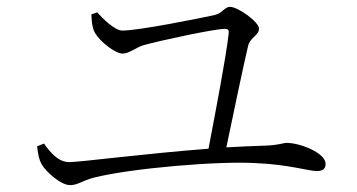

<svg xmlns="http://www.w3.org/2000/svg" viewBox="-20 -641 1040 559"><path d="M246 -599C247 -584 247 -564 256 -546C271 -520 315 -485 337 -485C357 -485 377 -504 400 -510C447 -523 604 -557 635 -557C644 -557 647 -553 646 -545C638 -473 607 -313 587 -208C403 -194 213 -169 182 -169C149 -169 127 -197 108 -223L88 -215C91 -190 94 -176 101 -163C112 -143 156 -102 184 -102C207 -102 219 -115 254 -124C361 -151 617 -173 727 -166C820 -162 879 -143 902 -143C919 -143 928 -149 928 -164C928 -196 853 -225 815 -225C804 -225 791 -218 751 -217C716 -216 678 -214 639 -212C659 -309 690 -455 702 -506C708 -533 734 -537 734 -558C734 -577 673 -621 650 -621C633 -621 628 -602 604 -597C562 -588 385 -552 336 -552C314 -552 278 -588 263 -605Z"/></svg>

Font: Noto Serif CJK JP Light
Style: Regular
Weight: 300
Designer: Ryoko NISHIZUKA 西塚涼子 (kana & ideographs); Frank Grießhammer (Latin, Greek & Cyrillic); Wenlong ZHANG 张文龙 (bopomofo); San
Foundry: Adobe Systems Incorporated
Version: Version 1.001;PS 1.001;hotconv 16.6.54;makeotf.lib2.5.65590